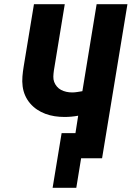

<svg xmlns="http://www.w3.org/2000/svg" viewBox="-20 -755 640 916"><path d="M231 141 274 -120H340L353 -203Q337 -200 320.5 -198.5Q304 -197 288 -197Q264 -197 241 -200.5Q218 -204 196.5 -212Q175 -220 156.5 -232.5Q138 -245 123.5 -262Q109 -279 100 -299.5Q91 -320 88 -343Q85 -366 87 -390Q89 -414 93 -438L142 -735H289L237 -418Q235 -404 234.5 -390Q234 -376 238.5 -364Q243 -352 251.5 -342Q260 -332 271.5 -326Q283 -320 296.5 -317Q310 -314 324 -314Q336 -314 348.5 -316Q361 -318 373 -320L441 -735H588L467 0H367L344 141Z"/></svg>

Font: Iosevka Curly HvExObl
Style: Regular
Weight: 900
Width: 7
Italic angle: -9°
Monospace: yes
Designer: Belleve Invis
Foundry: Belleve Invis
Version: Version 11.1.0; ttfautohint (v1.8.3)